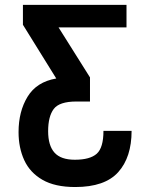

<svg xmlns="http://www.w3.org/2000/svg" viewBox="-20 -544 576 773"><path d="M282.7 209Q201.2 209 150.9 179.9Q100.6 150.9 77.6 100.8Q54.7 50.8 54.7 -12.2Q54.7 -95.2 91.1 -154.8Q127.4 -214.4 206.5 -228L72.3 -444.3V-524.4H489.3V-433.6H215.8L342.3 -232.4V-135.3H287.6Q218.8 -135.3 196.3 -105.2Q173.8 -75.2 173.8 -15.6Q173.8 42 199.5 70.6Q225.1 99.1 281.2 99.1Q342.3 99.1 369.4 75Q396.5 50.8 396.5 -17.1H509.8Q509.8 88.9 456.1 148.9Q402.3 209 282.7 209Z"/></svg>

Font: Monda
Style: Bold
Weight: 700
Designer: Vernon Adams
Foundry: Vernon Adams
Version: Version 2.100; ttfautohint (v1.8.3)